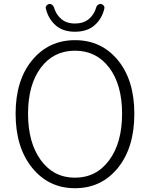

<svg xmlns="http://www.w3.org/2000/svg" viewBox="-20 -947 766 979"><path d="M362.3 12.7Q228.5 12.7 144 -91.3Q59.6 -195.3 59.6 -367.2Q59.6 -538.1 144 -640.1Q228.5 -742.2 362.3 -742.2Q497.1 -742.2 581.1 -640.1Q665 -538.1 665 -367.2Q665 -194.3 581.1 -90.8Q497.1 12.7 362.3 12.7ZM362.3 -41Q470.7 -41 536.6 -129.9Q602.5 -218.8 602.5 -367.2Q602.5 -514.6 537.1 -601.6Q471.7 -688.5 362.3 -688.5Q252.9 -688.5 188 -601.6Q123 -514.6 123 -367.2Q123 -218.8 188.5 -129.9Q253.9 -41 362.3 -41ZM362.3 -785.2Q299.8 -785.2 262.7 -818.8Q225.6 -852.5 213.9 -903.3Q212.9 -905.3 212.9 -907.2Q212.9 -913.1 216.8 -918Q221.7 -924.8 230.5 -926.8Q231.4 -926.8 233.4 -926.8Q240.2 -926.8 245.1 -922.9Q252 -918 254.9 -910.2Q265.6 -873 292.5 -850.1Q319.3 -827.1 362.3 -827.1Q405.3 -827.1 432.6 -849.6Q460 -872.1 470.7 -909.2Q472.7 -918 480.5 -922.9Q485.4 -926.8 492.2 -926.8Q493.2 -926.8 495.1 -926.8Q503.9 -924.8 508.8 -918Q512.7 -913.1 512.7 -907.2Q512.7 -905.3 511.7 -902.3Q500 -851.6 462.4 -818.4Q424.8 -785.2 362.3 -785.2Z"/></svg>

Font: irohamaru Light
Style: Regular
Weight: 200
Designer: [Source Han Sans]
Ryoko NISHIZUKA  (kana & ideographs); Paul D. Hunt (Latin, Greek & Cyrillic); Wenlong ZHANG  (bopomofo
Version: Version 1.01